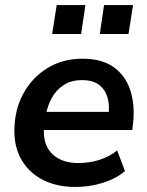

<svg xmlns="http://www.w3.org/2000/svg" viewBox="-20 -732 583 762"><path d="M280 10Q206 10 151.5 -17.5Q97 -45 67 -95Q37 -145 37 -212Q37 -294 71.5 -358.5Q106 -423 167 -461Q228 -499 307 -499Q387 -499 434 -463.5Q481 -428 498.5 -369.5Q516 -311 508 -242L505 -216H137L147 -288H427L410 -273Q416 -313 407 -344.5Q398 -376 373.5 -395Q349 -414 306 -414Q262 -414 232 -394Q202 -374 185 -342.5Q168 -311 162 -275L157 -244Q149 -195 162.5 -159.5Q176 -124 209 -104.5Q242 -85 291 -85Q335 -85 374.5 -97.5Q414 -110 445 -135L476 -53Q441 -23 388.5 -6.5Q336 10 280 10ZM376 -597 393 -712H508L490 -597ZM187 -597 205 -712H319L302 -597Z"/></svg>

Font: Nunito Sans 12pt ExtraLight
Style: Italic
Weight: 200
Italic angle: -9°
Designer: Vernon Adams
Foundry: Vernon Adams
Version: Version 3.101;gftools[0.9.27]